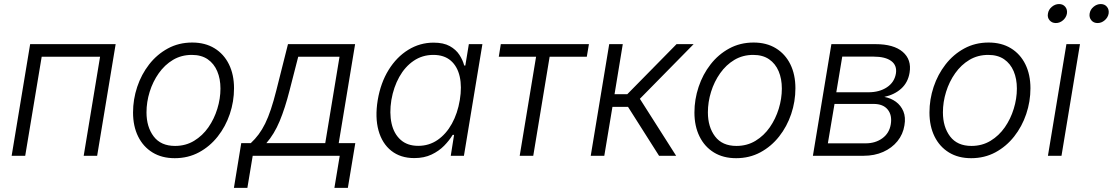

<svg xmlns="http://www.w3.org/2000/svg" viewBox="-20 -757 5408 933"><path d="M542 -542.5 452.1 0H386.7L466.3 -481.4H182.6L102.5 0H36.6L126.5 -542.5Z M829.1 11.7Q766.6 11.7 721.2 -16.1Q675.8 -43.9 651.1 -94Q626.5 -144 626.5 -210.4Q626.5 -273.9 646.7 -334.7Q667 -395.5 704.8 -444.1Q742.7 -492.7 795.7 -521.5Q848.6 -550.3 914.1 -550.3Q976.6 -550.3 1022.2 -522.5Q1067.9 -494.6 1092.5 -444.6Q1117.2 -394.5 1117.2 -328.1Q1117.2 -263.7 1096.7 -202.9Q1076.2 -142.1 1038.1 -93.8Q1000 -45.4 947 -16.8Q894 11.7 829.1 11.7ZM830.6 -47.9Q882.3 -47.9 923.3 -72.8Q964.4 -97.7 992.7 -138.4Q1021 -179.2 1036.1 -228.5Q1051.3 -277.8 1051.3 -326.7Q1051.3 -374 1035.6 -410.9Q1020 -447.8 989.3 -469Q958.5 -490.2 912.1 -490.2Q861.3 -490.2 820.8 -466.1Q780.3 -441.9 751.5 -401.1Q722.7 -360.4 707.3 -310.8Q691.9 -261.2 691.9 -210.9Q691.9 -140.1 726.8 -94Q761.7 -47.9 830.6 -47.9Z M1116.7 155.8 1152.3 -61.5H1198.7Q1219.7 -81.1 1236.8 -104Q1253.9 -127 1268.6 -156.7Q1283.2 -186.5 1296.4 -226.1Q1309.6 -265.6 1322.8 -317.9L1379.4 -542.5H1705.6L1626 -61.5H1706.5L1670.4 155.8H1605L1630.9 0H1208L1182.1 155.8ZM1274.4 -61.5H1560.5L1629.9 -481.4H1429.2L1387.2 -317.9Q1365.2 -231.4 1338.9 -168.2Q1312.5 -105 1274.4 -61.5Z M1993.2 11.2Q1926.3 11.2 1881.6 -24.2Q1836.9 -59.6 1819.3 -123Q1801.8 -186.5 1815.4 -270Q1829.6 -354.5 1868.4 -417.2Q1907.2 -480 1963.9 -514.9Q2020.5 -549.8 2086.9 -549.8Q2135.3 -549.8 2165.5 -533Q2195.8 -516.1 2212.4 -490.5Q2229 -464.8 2235.8 -438.5H2241.2L2258.3 -542.5H2324.2L2234.4 0H2170.4L2186.5 -101.6H2179.7Q2163.6 -74.7 2138.2 -48.8Q2112.8 -22.9 2076.9 -5.9Q2041 11.2 1993.2 11.2ZM2012.2 -48.3Q2064.9 -48.3 2106.4 -76.9Q2147.9 -105.5 2175.8 -155.8Q2203.6 -206.1 2214.4 -271Q2225.1 -335.4 2213.9 -385Q2202.6 -434.6 2170.4 -462.4Q2138.2 -490.2 2085.9 -490.2Q2032.2 -490.2 1990 -461.4Q1947.8 -432.6 1920.2 -383.1Q1892.6 -333.5 1881.8 -271Q1871.6 -207.5 1882.8 -157.2Q1894 -106.9 1926.8 -77.6Q1959.5 -48.3 2012.2 -48.3Z M2505.4 0 2585 -481.4H2403.8L2413.6 -542.5H2841.8L2831.5 -481.4H2650.9L2571.3 0Z M2850.6 0 2940.4 -542.5H3006.3L2966.3 -299.3H3028.3L3267.6 -542.5H3350.6L3089.4 -276.9L3265.6 0H3182.6L3031.7 -237.8H2956.1L2916.5 0Z M3557.1 11.7Q3494.6 11.7 3449.2 -16.1Q3403.8 -43.9 3379.2 -94Q3354.5 -144 3354.5 -210.4Q3354.5 -273.9 3374.8 -334.7Q3395 -395.5 3432.9 -444.1Q3470.7 -492.7 3523.7 -521.5Q3576.7 -550.3 3642.1 -550.3Q3704.6 -550.3 3750.2 -522.5Q3795.9 -494.6 3820.6 -444.6Q3845.2 -394.5 3845.2 -328.1Q3845.2 -263.7 3824.7 -202.9Q3804.2 -142.1 3766.1 -93.8Q3728 -45.4 3675 -16.8Q3622.1 11.7 3557.1 11.7ZM3558.6 -47.9Q3610.4 -47.9 3651.4 -72.8Q3692.4 -97.7 3720.7 -138.4Q3749 -179.2 3764.2 -228.5Q3779.3 -277.8 3779.3 -326.7Q3779.3 -374 3763.7 -410.9Q3748 -447.8 3717.3 -469Q3686.5 -490.2 3640.1 -490.2Q3589.4 -490.2 3548.8 -466.1Q3508.3 -441.9 3479.5 -401.1Q3450.7 -360.4 3435.3 -310.8Q3419.9 -261.2 3419.9 -210.9Q3419.9 -140.1 3454.8 -94Q3489.7 -47.9 3558.6 -47.9Z M3930.2 0 4020 -542.5H4234.4Q4322.8 -542.5 4366.7 -504.9Q4410.6 -467.3 4399.9 -403.3Q4392.1 -356 4359.4 -326.4Q4326.7 -296.9 4277.3 -286.1Q4309.1 -280.3 4333.5 -262.5Q4357.9 -244.6 4369.9 -215.8Q4381.8 -187 4375 -147.9Q4368.2 -104.5 4341.1 -71Q4314 -37.6 4271.7 -18.8Q4229.5 0 4176.3 0ZM4002.9 -60.5H4186.5Q4233.9 -60.5 4267.6 -85Q4301.3 -109.4 4308.6 -152.8Q4315.9 -197.3 4293.7 -224.6Q4271.5 -252 4225.1 -252H4035.2ZM4043.9 -308.6H4199.7Q4253.4 -308.6 4289.8 -332.8Q4326.2 -356.9 4333.5 -399.4Q4339.8 -439 4311 -460.4Q4282.2 -481.9 4224.6 -481.9H4072.8Z M4699.2 11.7Q4636.7 11.7 4591.3 -16.1Q4545.9 -43.9 4521.2 -94Q4496.6 -144 4496.6 -210.4Q4496.6 -273.9 4516.8 -334.7Q4537.1 -395.5 4575 -444.1Q4612.8 -492.7 4665.8 -521.5Q4718.8 -550.3 4784.2 -550.3Q4846.7 -550.3 4892.3 -522.5Q4938 -494.6 4962.6 -444.6Q4987.3 -394.5 4987.3 -328.1Q4987.3 -263.7 4966.8 -202.9Q4946.3 -142.1 4908.2 -93.8Q4870.1 -45.4 4817.1 -16.8Q4764.2 11.7 4699.2 11.7ZM4700.7 -47.9Q4752.4 -47.9 4793.5 -72.8Q4834.5 -97.7 4862.8 -138.4Q4891.1 -179.2 4906.2 -228.5Q4921.4 -277.8 4921.4 -326.7Q4921.4 -374 4905.8 -410.9Q4890.1 -447.8 4859.4 -469Q4828.6 -490.2 4782.2 -490.2Q4731.4 -490.2 4690.9 -466.1Q4650.4 -441.9 4621.6 -401.1Q4592.8 -360.4 4577.4 -310.8Q4562 -261.2 4562 -210.9Q4562 -140.1 4596.9 -94Q4631.8 -47.9 4700.7 -47.9Z M5072.3 0 5162.1 -542.5H5228L5138.2 0ZM5313.5 -645Q5294.4 -645 5283.2 -658.4Q5272 -671.9 5274.9 -690.9Q5277.8 -710.4 5293.9 -723.9Q5310.1 -737.3 5329.1 -737.3Q5348.1 -737.3 5359.1 -723.9Q5370.1 -710.4 5367.2 -690.9Q5363.8 -671.9 5348.1 -658.4Q5332.5 -645 5313.5 -645ZM5110.8 -645Q5091.8 -645 5080.3 -658.4Q5068.8 -671.9 5072.3 -690.9Q5075.2 -710.4 5091.3 -723.9Q5107.4 -737.3 5126.5 -737.3Q5145.5 -737.3 5156.5 -723.9Q5167.5 -710.4 5164.6 -690.9Q5161.1 -671.9 5145.5 -658.4Q5129.9 -645 5110.8 -645Z"/></svg>

Font: Inter 16pt Light
Style: Italic
Weight: 300
Italic angle: -9.3988°
Version: Version 4.001;git-66647c0bb